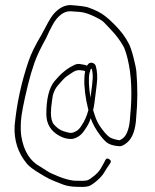

<svg xmlns="http://www.w3.org/2000/svg" viewBox="-20 -622 611 757"><path d="M347.2 -188C350.3 -200.3 354 -224.8 358.1 -261.5C359.4 -272.5 360.5 -282 361.5 -290C364.9 -317.1 363.6 -340.9 357.7 -361.5C355.7 -368.5 350.7 -372.8 342.7 -374.5C334.7 -376.2 328.2 -372.3 323.2 -363C318.2 -365.5 308.5 -367.8 294.2 -369.7C285.9 -370.9 277 -368.6 267.7 -363C242.8 -350.9 218.6 -330.6 195 -302C173.5 -275.9 162.7 -232.6 162.7 -172C162.7 -133.1 180.5 -104.3 215.9 -85.5C230.4 -77.8 245.2 -74 260.2 -74C267.7 -74 276.6 -76.8 286.9 -82.5C297.1 -88.2 306.2 -97.3 314.2 -110C326.4 -127.2 334.1 -142.5 337.5 -156C345.6 -133 358.6 -109.8 376.5 -86.5C388 -71.5 398.1 -61.1 408.7 -55.3C420.4 -49.6 434.9 -46.3 452.2 -45.5C459.5 -45.2 469.2 -50 481.2 -60C502.9 -77.9 514.9 -111.9 517.2 -162C522.7 -219.9 522.9 -279.1 517.7 -339.5C516.7 -351.2 512.8 -370 506.2 -396C499.5 -422 493.2 -440.3 487.2 -451C475.3 -474.7 457.5 -498.7 433.7 -523C416.7 -540.3 403.2 -552 395.2 -558C378.6 -571.4 355.7 -583 326.7 -593C317.1 -596.3 294.2 -599.3 258 -602C233.8 -602 211 -589.7 189.8 -565C178.8 -551.7 164.5 -525 143.6 -485C119.6 -445 102.6 -410.3 92.6 -381C64.2 -297.7 45.8 -212.7 37.6 -126C34.8 -68.7 50.9 -19 85.7 23C95.1 34.4 112.6 47.6 138.2 62.7C156 73.2 167.3 80.3 175.9 84L199.1 94C206.9 97.3 217.3 101.4 230.4 106.2C243.5 111 260.1 113.8 280.1 114.5C289.4 114.8 297.8 115 305.3 115C312.8 115 320.3 114.2 327.8 112.5C335.3 110.8 346.1 104 360.4 92C374.6 80 385 68.3 391.5 57C398 45.7 403.5 37 408.2 31L414.2 22C418.9 16 417.9 10.7 411.2 6C404.5 1.3 399.5 2 396 8L391.5 17C388.5 22.3 384.1 30.2 378.4 40.5C372.6 50.8 363.5 61.2 351 71.5C338.5 81.8 329.4 87.7 323.6 89C317.9 90.3 311.5 91 304.5 91C297.5 91 288.1 90.8 276.3 90.5C264.5 90.2 248.2 86.7 227.6 80C219.4 77.3 211.6 74.3 204.4 71C197.1 67.7 189.3 64.3 180.9 60.8C172.6 57.3 160 48.7 138.6 35C98.3 13.3 73.5 -26.5 64.1 -84.5C61.7 -98.8 61.2 -118.6 62.5 -143.9C63.8 -169.1 73.1 -217.5 90.6 -289C97.2 -316.3 105.4 -344.2 115.1 -372.5C124.7 -400.8 140.9 -434 162 -472C179 -510 192.5 -535 202.5 -547C220.2 -568.2 238.9 -578.3 258.4 -577.5C266.1 -577.2 278.3 -576.3 294.9 -575C311.4 -573.7 331.9 -567 356.3 -555C369.8 -548.3 379.6 -542.5 385.9 -537.5C392.1 -532.5 402.1 -520.7 419.9 -502.2C437.6 -483.7 453.1 -462.9 466.2 -440C471.5 -430.7 477.2 -414 483.2 -390C498.6 -326.7 501.9 -251.3 493.2 -164C491.1 -121.2 482.1 -92.5 466.2 -78C458.9 -72.7 453.9 -69.7 451.2 -69C437.4 -71 425.5 -74.3 415.7 -79C408.7 -82.3 397.2 -93.2 383.1 -111.6C368.9 -129.9 359 -149.1 353.2 -169C350.8 -177.7 348.8 -184 347.2 -188ZM336.7 -237C329.7 -280.2 328.5 -312.8 333 -335C335 -337.7 336 -341.3 336 -346C337 -348 338 -349.7 339 -351C340.5 -350.3 341.5 -350 342 -350C344.8 -338.9 346 -327 345.6 -314.5C345.2 -301.9 342.2 -276.1 336.7 -237ZM328.5 -188C322.2 -164 312.9 -143.4 300.8 -126C294.8 -116 287.8 -108.8 279.8 -104.5C271.8 -100.2 265 -98 259.5 -98C254 -98 244.3 -100.2 230.5 -104.6C216.7 -109 204 -118 192.4 -131.5C184.6 -140.5 180.8 -156 180.8 -178C180.8 -190 182.1 -205.2 184.9 -223.5L188.2 -246C192.8 -262.3 199.4 -275.3 208.1 -285C212.9 -290.3 217.2 -295.3 221.2 -300C225.2 -304.7 229.1 -308.8 232.9 -312.5C236.6 -316.2 240.6 -319.5 244.9 -322.5C249.1 -325.5 256.5 -330.4 267.1 -337.3C277.6 -344.2 288.1 -346.7 298.5 -345C302.5 -344.3 306 -343.8 309 -343.5C312 -343.2 314.2 -342.3 315.7 -341C313.7 -331.7 312.7 -322.7 312.7 -314C311.2 -278.3 316.4 -236.3 328.5 -188Z"/></svg>

Font: Proton
Style: SeBdCnd
Weight: 500
Version: Version 1.017